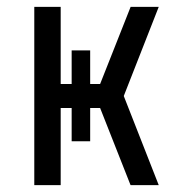

<svg xmlns="http://www.w3.org/2000/svg" viewBox="-20 -540 540 560"><path d="M80 0V-520H157V-295H189V-393H243V-295H272L361 -520H443L341 -260L443 0H361L360 -2L272 -225H243V-128H189V-225H157V0Z"/></svg>

Font: Iosevka Term SS14
Style: Regular
Weight: 400
Monospace: yes
Designer: Belleve Invis
Foundry: Belleve Invis
Version: Version 24.1.1; ttfautohint (v1.8.4)